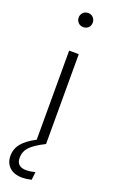

<svg xmlns="http://www.w3.org/2000/svg" viewBox="-196 -792 622 1049"><g transform="rotate(20 115.5 -267.5)"><path d="M162 -711Q162 -693 150.5 -681.5Q139 -670 121 -670Q103 -670 91.5 -682Q80 -694 80 -711Q80 -728 91.5 -740Q103 -752 121 -752Q139 -752 150.5 -740Q162 -728 162 -711ZM93 -523H149V0H148Q88 30 63.5 56.5Q39 83 39 119Q39 171 95 171Q119 171 147 164L142 210Q110 217 89 217Q41 217 14.5 192Q-12 167 -12 126Q-12 85 14 53.5Q40 22 93 -5Z"/></g></svg>

Font: Fira Sans Condensed Light
Style: Regular
Weight: 300
Width: 3
Designer: bBox Type GmbH & Carrois Corporate GbR & Edenspiekermann AG
Foundry: bBox Type GmbH & Carrois Corporate GbR & Edenspiekermann AG
Version: Version 4.301